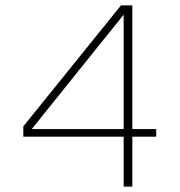

<svg xmlns="http://www.w3.org/2000/svg" viewBox="-20 -688 662 708"><path d="M436 0V-184H66V-222L426 -668H468V-212H556V-184H468V0ZM97 -212H436V-634Z"/></svg>

Font: Gantari Thin
Style: Regular
Weight: 250
Designer: Anugrah Pasau
Foundry: Lafontype
Version: Version 1.000